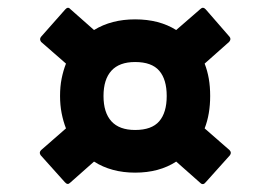

<svg xmlns="http://www.w3.org/2000/svg" viewBox="-20 -557 645 486"><path d="M157 -94Q151 -88 144 -96L83 -164Q78 -171 84 -177L147 -232Q140 -250 136 -270.5Q132 -291 132 -314Q132 -338 136 -358Q140 -378 147 -396L84 -451Q79 -458 84 -464L145 -533Q152 -541 158 -534L218 -481Q262 -508 322 -508Q383 -508 426 -481L487 -534Q494 -541 501 -533L561 -464Q566 -458 560 -451L498 -396Q505 -378 508.5 -358Q512 -338 512 -314Q512 -291 508.5 -270.5Q505 -250 498 -232L561 -177Q567 -171 562 -164L501 -96Q494 -87 487 -94L426 -148Q383 -120 322 -120Q262 -120 218 -148ZM322 -228Q364 -228 383 -250Q402 -272 402 -314Q402 -356 383 -378Q364 -400 322 -400Q282 -400 262 -378Q242 -356 242 -314Q242 -272 262 -250Q282 -228 322 -228Z"/></svg>

Font: Sofia Sans Semi Condensed ExtraBold
Style: Italic
Weight: 800
Italic angle: -9°
Version: Version 4.100